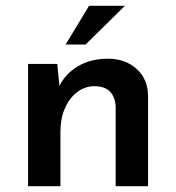

<svg xmlns="http://www.w3.org/2000/svg" viewBox="-20 -644 609 664"><path d="M178 -423 187 -332 184 -344Q205 -388 249 -414.5Q293 -441 353 -441Q413 -441 452 -406Q491 -371 492 -314V0H380V-274Q379 -306 362 -325.5Q345 -345 308 -346Q274 -346 247 -325.5Q220 -305 204.5 -269.5Q189 -234 189 -188V0H77V-423ZM412 -624 276 -490H207L288 -624Z"/></svg>

Font: Josefin Sans Thin SemiBold
Style: Regular
Weight: 600
Version: Version 2.000